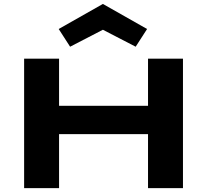

<svg xmlns="http://www.w3.org/2000/svg" viewBox="-20 -975 1073 995"><path d="M747.1 0V-279.8H286.1V0H105V-670.9H286.1V-426.8H747.1V-670.9H928.2V0ZM683.1 -732.9 513.2 -820.8 343.3 -732.9 284.2 -824.7 513.2 -954.6 742.2 -824.7Z"/></svg>

Font: Syncopate
Style: Bold
Weight: 700
Designer: Astigmatic (AOETI)
Foundry: Astigmatic (AOETI)
Version: Version 1.001 2011